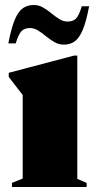

<svg xmlns="http://www.w3.org/2000/svg" viewBox="-20 -750 388 770"><path d="M290 -527V-32.5L327.5 -16.5V0H28V-16.5L71 -34V-369Q62 -380.5 50 -396.2Q38 -412 15 -441.5V-458L276.5 -527ZM337.5 -725Q325.5 -661.5 311 -628.2Q296.5 -595 278.2 -583Q260 -571 235.5 -571Q216 -571 198.5 -581Q181 -591 165 -604.2Q149 -617.5 133 -627.5Q117 -637.5 100 -637.5Q78 -637.5 66.2 -625.2Q54.5 -613 43 -576H13.5Q25.5 -639.5 40 -672.8Q54.5 -706 73 -718Q91.5 -730 115.5 -730Q135 -730 152.5 -720Q170 -710 186 -696.8Q202 -683.5 218 -673.5Q234 -663.5 251 -663.5Q273 -663.5 285 -675.8Q297 -688 308 -725Z"/></svg>

Font: Newsreader 72pt ExtraBold
Style: Regular
Weight: 800
Designer: Hugues Gentile
Foundry: Production Type
Version: Version 1.003; ttfautohint (v1.8.3)